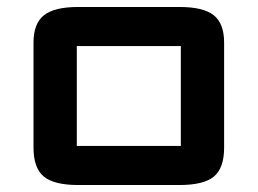

<svg xmlns="http://www.w3.org/2000/svg" viewBox="-20 -525 738 550"><path d="M76 -102V-403Q76 -457.5 105.8 -481.2Q135.5 -505 204 -505H494Q563 -505 592.5 -481.2Q622 -457.5 622 -403V-102Q622 -44 593 -19.5Q564 5 494 5H204Q134.5 5 105.2 -19.5Q76 -44 76 -102ZM200 -107Q200 -107 200 -107Q200 -107 200 -107H498Q498 -107 498 -107Q498 -107 498 -107V-393Q498 -393 498 -393Q498 -393 498 -393H200Q200 -393 200 -393Q200 -393 200 -393Z"/></svg>

Font: Science Gothic
Style: Regular
Weight: 400
Designer: Thomas Phinney, Vassil Kateliev, Brandon Buerkle
Foundry: Font Detective LLC
Version: Version 1.018